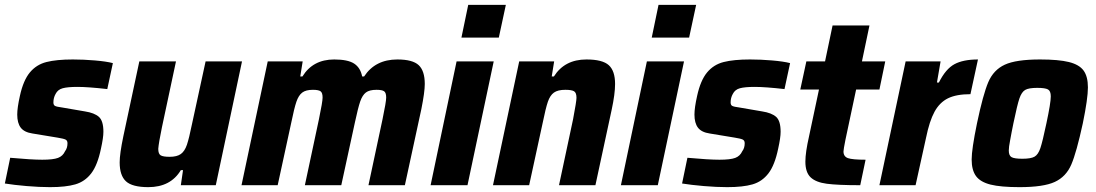

<svg xmlns="http://www.w3.org/2000/svg" viewBox="-22 -763 4515 791"><path d="M-2 -7 20 -113Q108 -105 152 -105Q197 -105 217 -112.5Q237 -120 246 -140Q256 -153 256 -173Q256 -184 248 -188Q240 -192 215 -196L112 -213Q78 -218 63.5 -237Q49 -256 49 -291Q49 -319 60 -368Q74 -432 101 -464.5Q128 -497 169.5 -507.5Q211 -518 278 -518Q322 -518 369 -514Q416 -510 443 -503L420 -396Q341 -405 297 -405Q257 -405 236.5 -399.5Q216 -394 207 -376Q198 -360 198 -341Q198 -330 205 -326.5Q212 -323 235 -320L328 -304Q367 -298 385.5 -281.5Q404 -265 404 -220Q404 -196 394 -151Q380 -83 354 -49Q328 -15 288.5 -3.5Q249 8 184 8Q140 8 87.5 3.5Q35 -1 -2 -7Z M471 -94Q471 -129 486 -201L552 -510H703L645 -238Q632 -175 630 -150Q630 -129 640 -123Q650 -117 677 -117Q707 -117 723 -128.5Q739 -140 748 -166.5Q757 -193 769 -252L825 -510H975L867 0H723L732 -62H723Q681 8 589 8Q523 8 497 -16Q471 -40 471 -94Z M1081 -510H1225L1215 -448H1224Q1267 -518 1355 -518Q1411 -518 1437 -501Q1463 -484 1470 -448H1478Q1524 -518 1615 -518Q1678 -518 1703 -494.5Q1728 -471 1728 -417Q1728 -384 1714 -314L1646 0H1496L1554 -272Q1569 -344 1569 -361Q1569 -381 1560.5 -387Q1552 -393 1529 -393Q1500 -393 1485.5 -382Q1471 -371 1462 -345Q1453 -319 1440 -258L1384 0H1234L1292 -272Q1307 -344 1307 -361Q1307 -381 1298.5 -387Q1290 -393 1267 -393Q1238 -393 1223 -381.5Q1208 -370 1199 -343.5Q1190 -317 1178 -258L1122 0H973Z M1879 -608 1907 -743H2062L2033 -608ZM1752 0 1859 -510H2012L1904 0Z M2117 -510H2261L2251 -448H2260Q2304 -518 2394 -518Q2460 -518 2486 -494.5Q2512 -471 2512 -417Q2512 -376 2498 -311L2431 0H2281L2339 -272Q2353 -346 2353 -360Q2353 -381 2343 -387Q2333 -393 2307 -393Q2276 -393 2260 -381.5Q2244 -370 2235 -343.5Q2226 -317 2214 -258L2158 0H2009Z M2663 -608 2691 -743H2846L2817 -608ZM2536 0 2643 -510H2796L2688 0Z M2788 -7 2810 -113Q2898 -105 2942 -105Q2987 -105 3007 -112.5Q3027 -120 3036 -140Q3046 -153 3046 -173Q3046 -184 3038 -188Q3030 -192 3005 -196L2902 -213Q2868 -218 2853.5 -237Q2839 -256 2839 -291Q2839 -319 2850 -368Q2864 -432 2891 -464.5Q2918 -497 2959.5 -507.5Q3001 -518 3068 -518Q3112 -518 3159 -514Q3206 -510 3233 -503L3210 -396Q3131 -405 3087 -405Q3047 -405 3026.5 -399.5Q3006 -394 2997 -376Q2988 -360 2988 -341Q2988 -330 2995 -326.5Q3002 -323 3025 -320L3118 -304Q3157 -298 3175.5 -281.5Q3194 -265 3194 -220Q3194 -196 3184 -151Q3170 -83 3144 -49Q3118 -15 3078.5 -3.5Q3039 8 2974 8Q2930 8 2877.5 3.5Q2825 -1 2788 -7Z M3296 -97Q3296 -135 3311 -201L3352 -394H3275L3300 -510H3377L3408 -658H3560L3529 -510H3625L3601 -394H3505L3461 -187Q3453 -147 3453 -139Q3453 -118 3471.5 -111.5Q3490 -105 3544 -105L3522 0Q3429 0 3384 -6Q3339 -12 3317.5 -32.5Q3296 -53 3296 -97Z M3709 -510H3853L3838 -423H3846Q3874 -479 3910 -498.5Q3946 -518 4007 -518L3976 -375Q3918 -375 3883.5 -358Q3849 -341 3828 -302.5Q3807 -264 3793 -195L3750 0H3601Z M3981 -106Q3981 -148 4003 -255Q4028 -374 4049.5 -424.5Q4071 -475 4117.5 -496.5Q4164 -518 4263 -518Q4339 -518 4381.5 -507.5Q4424 -497 4442 -472.5Q4460 -448 4460 -403Q4460 -357 4439 -255Q4413 -135 4391.5 -85Q4370 -35 4323.5 -13.5Q4277 8 4178 8Q4101 8 4059 -2.5Q4017 -13 3999 -37.5Q3981 -62 3981 -106ZM4289 -255Q4307 -339 4307 -366Q4307 -388 4295.5 -394.5Q4284 -401 4251 -401Q4216 -401 4201.5 -392.5Q4187 -384 4178 -358Q4169 -332 4153 -255Q4153 -255 4146 -220Q4145 -213 4139.5 -185Q4134 -157 4134 -143Q4134 -122 4145.5 -115.5Q4157 -109 4190 -109Q4225 -109 4240 -117.5Q4255 -126 4264 -152.5Q4273 -179 4289 -255Z"/></svg>

Font: Saira Semi Condensed
Style: Bold Italic
Weight: 700
Width: 4
Italic angle: -12°
Designer: Hector Gatti with collaboration of the Omnibus-Type team
Foundry: Omnibus-Type
Version: Version 1.001; ttfautohint (v1.8)